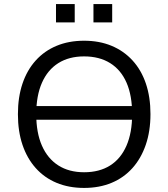

<svg xmlns="http://www.w3.org/2000/svg" viewBox="-20 -914 826 943"><path d="M121 -326V-393H675V-326ZM393 9Q318 9 258 -16Q198 -41 155.5 -88.5Q113 -136 90.5 -202.5Q68 -269 68 -353Q68 -437 90.5 -503.5Q113 -570 155.5 -617Q198 -664 258 -689Q318 -714 393 -714Q468 -714 528 -689Q588 -664 631 -617Q674 -570 696.5 -503.5Q719 -437 719 -354Q719 -270 696 -203Q673 -136 630.5 -88.5Q588 -41 528 -16Q468 9 393 9ZM393 -68Q468 -68 520.5 -101Q573 -134 601 -198Q629 -262 629 -353Q629 -445 601.5 -508Q574 -571 521 -604Q468 -637 393 -637Q319 -637 266.5 -604Q214 -571 186 -507.5Q158 -444 158 -353Q158 -262 186 -198.5Q214 -135 266.5 -101.5Q319 -68 393 -68ZM439 -804V-894H531V-804ZM255 -804V-894H347V-804Z"/></svg>

Font: Nunito Sans 10pt
Style: Regular
Weight: 400
Designer: Vernon Adams
Foundry: Vernon Adams
Version: Version 3.101;gftools[0.9.27]